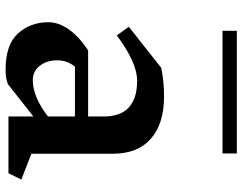

<svg xmlns="http://www.w3.org/2000/svg" viewBox="-108 -728 847 670"><g transform="rotate(90 315.0 -393.5)"><path d="M585 0H387V-87L274 2Q254 10 224 10Q136 10 97 -33.5Q58 -77 58 -139Q58 -175 83 -210.5Q108 -246 156 -278H387V-332Q387 -449 262 -449Q199 -449 104 -378L74 -420L217 -533Q263 -543 317 -543Q412 -543 464.5 -497Q517 -451 517 -364V-80L607 -45ZM387 -138V-232H213Q201 -217 196 -202Q191 -187 191 -169Q191 -134 210 -109.5Q229 -85 260 -85Q319 -85 387 -138ZM88 -797H516V-747H88Z"/></g></svg>

Font: InknutAntiqua
Style: Medium
Weight: 500
Designer: Claus Eggers Srensen
Foundry: Claus Eggers Srensen
Version: Version 1.000; ttfautohint (v1.2) -l 7 -r 28 -G 50 -x 13 -D 